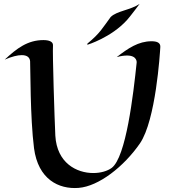

<svg xmlns="http://www.w3.org/2000/svg" viewBox="-20 -940 893 982"><path d="M800 -700C801 -722 782 -729 755 -729C688 -729 635 -693 577 -648C599 -654 616 -656 630 -656C683 -656 679 -620 679 -620C662 -458 625 -136 551 -81C529 -65 495 -55 457 -55C372 -55 271 -106 263 -246C259 -329 248 -669 251 -708C252 -728 229 -735 202 -735C122 -735 66 -693 4 -635C41 -651 70 -658 91 -658C118 -658 132 -647 134 -627C136 -591 134 -340 154 -182C175 -23 280 29 382 21C485 13 614 -88 696 -207C777 -326 798 -666 800 -700ZM694 -920C646 -888 577 -884 546 -853C505 -798 493 -771 427 -717C426 -716 427 -711 427 -711C427 -711 549 -748 630 -838C648 -858 694 -920 694 -920Z"/></svg>

Font: Eagle Lake
Style: Regular
Weight: 400
Designer: Astigmatic (AOETI)
Foundry: Astigmatic (AOETI)
Version: Version 1.000